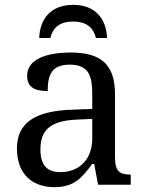

<svg xmlns="http://www.w3.org/2000/svg" viewBox="-20 -763 603 793"><path d="M142 -606H188C199 -654 233 -674 282 -674C331 -674 365 -654 376 -606H422C420 -681 377 -743 282 -743C187 -743 144 -681 142 -606ZM205 10C288 10 319 -30 361 -86H369L385 0H520V-42H517C472 -42 455 -58 455 -114V-373C455 -500 394 -546 272 -546C173 -546 92 -519 92 -450C92 -404 121 -387 177 -387C177 -450 191 -496 268 -496C350 -496 361 -445 361 -373V-313L278 -310C125 -305 50 -256 50 -150C50 -41 116 10 205 10ZM228 -52C173 -52 147 -83 147 -145C147 -223 184 -264 297 -269L361 -272V-191C361 -106 309 -52 228 -52Z"/></svg>

Font: Noto Serif Thai
Style: Regular
Weight: 400
Designer: Monotype Design Team
Foundry: Monotype Imaging Inc.
Version: Version 1.901